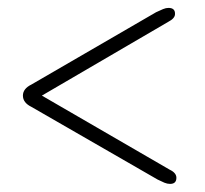

<svg xmlns="http://www.w3.org/2000/svg" viewBox="-20 -584 518 486"><path d="M426.5 -134Q426.5 -118.5 410.5 -118.5Q403.5 -118.5 396.2 -121.5Q389 -124.5 379 -129.5L59.5 -313.5Q38 -324 38 -342Q38 -359.5 59.5 -370L375 -553Q385.5 -558 392.8 -561Q400 -564 406.5 -564Q423.5 -564 423 -548.5Q423 -537.5 405.5 -528.5L86 -342L409.5 -154.5Q426.5 -146.5 426.5 -134Z"/></svg>

Font: Fraunces 72pt SemiBold
Style: Regular
Weight: 600
Version: Version 1.000;[b76b70a41]